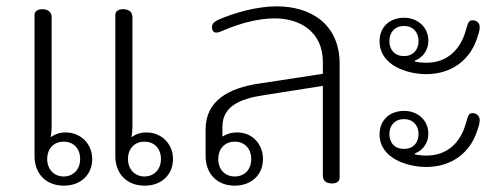

<svg xmlns="http://www.w3.org/2000/svg" viewBox="-20 -578 1585 606"><path d="M182 8C233 8 271 -25 271 -76C271 -125 234 -160 187 -160C169 -160 154 -155 140 -145C142 -156 143 -167 143 -179V-524C143 -540 132 -549 113 -549C97 -549 89 -541 89 -531V-85C89 -32 123 8 182 8ZM437 8C488 8 526 -25 526 -76C526 -125 489 -160 442 -160C424 -160 409 -155 395 -145C397 -156 398 -167 398 -179V-524C398 -540 387 -549 368 -549C352 -549 344 -541 344 -531V-85C344 -32 378 8 437 8ZM181 -21C152 -21 129 -42 129 -76C129 -111 152 -131 181 -131C210 -131 233 -111 233 -76C233 -42 210 -21 181 -21ZM436 -21C407 -21 384 -42 384 -76C384 -111 407 -131 436 -131C465 -131 488 -111 488 -76C488 -42 465 -21 436 -21Z M721 8C772 8 810 -25 810 -76C810 -122 778 -160 728 -160C711 -160 697 -156 682 -147V-178C682 -242 737 -266 809 -277L999 -307V-24C999 -8 1009 1 1028 1C1043 1 1052 -6 1052 -17V-376C1052 -503 960 -558 853 -558C790 -558 718 -537 670 -516C657 -510 649 -504 649 -492C649 -479 657 -475 663 -475C669 -475 678 -479 695 -486C739 -504 794 -520 847 -520C931 -520 999 -474 999 -383V-345L796 -314C703 -300 629 -261 629 -170V-85C629 -32 663 8 721 8ZM721 -21C692 -21 669 -41 669 -76C669 -111 692 -131 721 -131C750 -131 773 -111 773 -76C773 -41 750 -21 721 -21Z M1325 -344C1407 -344 1463 -390 1485 -455C1490 -470 1494 -480 1494 -493C1494 -507 1483 -514 1471 -514C1458 -514 1457 -503 1451 -485C1435 -423 1392 -380 1327 -380C1314 -380 1301 -381 1289 -384L1290 -387C1316 -397 1332 -421 1332 -450C1332 -492 1298 -522 1256 -522C1209 -522 1178 -492 1178 -448C1178 -371 1266 -344 1325 -344ZM1255 -401C1226 -401 1209 -421 1209 -448C1209 -476 1226 -496 1255 -496C1284 -496 1301 -476 1301 -448C1301 -421 1284 -401 1255 -401ZM1325 -51C1407 -51 1463 -97 1485 -162C1490 -177 1494 -186 1494 -199C1494 -213 1483 -221 1471 -221C1458 -221 1457 -210 1451 -191C1435 -129 1392 -87 1327 -87C1314 -87 1301 -88 1289 -91L1290 -94C1316 -104 1332 -128 1332 -156C1332 -199 1298 -228 1256 -228C1209 -228 1178 -198 1178 -154C1178 -78 1266 -51 1325 -51ZM1255 -108C1226 -108 1209 -127 1209 -155C1209 -182 1226 -202 1255 -202C1284 -202 1301 -182 1301 -155C1301 -127 1284 -108 1255 -108Z"/></svg>

Font: Maitree Light
Style: Regular
Weight: 300
Designer: CadsonDemak Team
Foundry: CadsonDemak
Version: Version 1.000;PS 001.000;hotconv 1.0.88;makeotf.lib2.5.64775